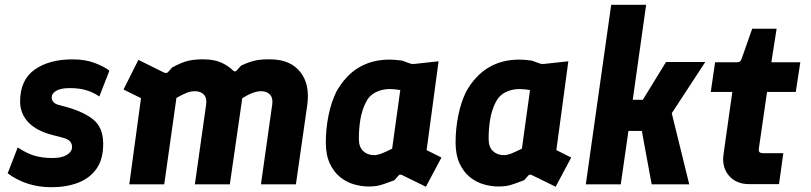

<svg xmlns="http://www.w3.org/2000/svg" viewBox="-20 -770 3389 802"><path d="M194 12Q91 12 12 -46L54 -154Q92 -129 124.5 -119.5Q157 -110 200 -110Q239 -110 260 -123.5Q281 -137 281 -156Q281 -170 272 -180Q263 -190 238 -196L203 -205Q132 -223 98 -259.5Q64 -296 64 -346Q64 -436 124.5 -479Q185 -522 283 -522Q336 -522 375.5 -507Q415 -492 437 -475L395 -367Q370 -384 341 -393Q312 -402 271 -402Q233 -402 214.5 -390.5Q196 -379 196 -364Q196 -340 224 -332L258 -323Q332 -302 371 -269.5Q410 -237 411 -173Q412 -107 384 -66.5Q356 -26 307 -7Q258 12 194 12Z M520 0 569 -360 496 -396 558 -520 665 -467Q676 -462 683 -470L699 -488Q739 -510 768 -516.5Q797 -523 837 -522Q877 -521 905.5 -508Q934 -495 954 -475Q962 -467 971 -478L987 -496Q1024 -513 1050 -518Q1076 -523 1113 -522Q1193 -521 1234.5 -469Q1276 -417 1263 -328L1216 0H1070L1117 -333Q1121 -360 1108 -374.5Q1095 -389 1070 -389Q1039 -389 992 -360L940 0H794L841 -333Q845 -360 832 -374.5Q819 -389 794 -389Q775 -389 757.5 -381.5Q740 -374 717 -361L666 0Z M1520 9Q1490 9 1458.5 0Q1427 -9 1400.5 -30.5Q1374 -52 1357.5 -87.5Q1341 -123 1341 -175Q1341 -231 1352 -286.5Q1363 -342 1385 -387Q1460 -521 1607 -521Q1628 -521 1659 -517L1695 -504Q1701 -502 1711 -503L1812 -514L1762 -143L1824 -112L1759 10L1659 -39Q1649 -43 1645 -37L1627 -17Q1602 -8 1585.5 -2Q1569 4 1554.5 6.5Q1540 9 1520 9ZM1543 -122Q1556 -122 1572 -128Q1588 -134 1618 -149L1652 -394Q1628 -398 1607 -398Q1576 -398 1549 -384.5Q1522 -371 1508 -342Q1492 -310 1485.5 -272Q1479 -234 1479 -190Q1479 -156 1497 -139Q1515 -122 1543 -122Z M2062 9Q2032 9 2000.5 0Q1969 -9 1942.5 -30.5Q1916 -52 1899.5 -87.5Q1883 -123 1883 -175Q1883 -231 1894 -286.5Q1905 -342 1927 -387Q2002 -521 2149 -521Q2170 -521 2201 -517L2237 -504Q2243 -502 2253 -503L2354 -514L2304 -143L2366 -112L2301 10L2201 -39Q2191 -43 2187 -37L2169 -17Q2144 -8 2127.5 -2Q2111 4 2096.5 6.5Q2082 9 2062 9ZM2085 -122Q2098 -122 2114 -128Q2130 -134 2160 -149L2194 -394Q2170 -398 2149 -398Q2118 -398 2091 -384.5Q2064 -371 2050 -342Q2034 -310 2027.5 -272Q2021 -234 2021 -190Q2021 -156 2039 -139Q2057 -122 2085 -122Z M2427 0 2533 -750H2679L2623 -353H2665L2762 -511H2926L2786 -297L2859 0H2702L2661 -223H2605L2573 0Z M3108 -1Q3056 -1 3025.5 -35.5Q2995 -70 3002 -124L3039 -386H2949L2967 -510H3060Q3072 -510 3077 -522L3122 -650H3224L3202 -510H3323L3304 -386H3184L3150 -151Q3148 -138 3153 -134Q3158 -130 3169 -130H3252L3234 -1Z"/></svg>

Font: Finlandica
Style: Bold Italic
Weight: 700
Italic angle: -8°
Designer: Niklas Ekholm, Juho Hiilivirta, Jaakko Suomalainen
Foundry: Helsinki Type Studio
Version: Version 1.064; ttfautohint (v1.8.4.7-5d5b)